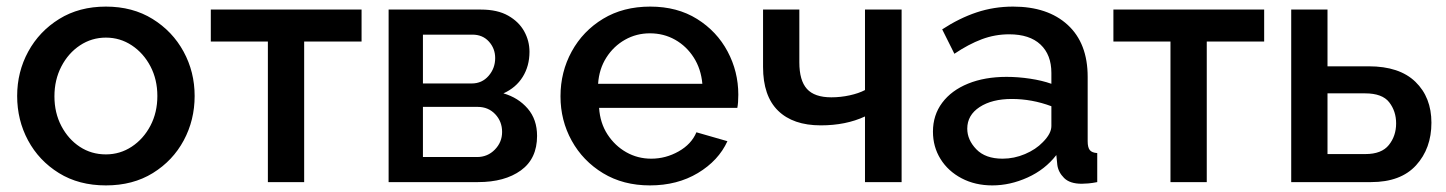

<svg xmlns="http://www.w3.org/2000/svg" viewBox="-20 -552 4383 582"><path d="M301 10Q219 10 158.5 -27.5Q98 -65 65 -126.5Q32 -188 32 -261Q32 -334 65.5 -395.5Q99 -457 159.5 -494.5Q220 -532 301 -532Q382 -532 442.5 -494.5Q503 -457 536.5 -395.5Q570 -334 570 -261Q570 -188 537 -126.5Q504 -65 443.5 -27.5Q383 10 301 10ZM145 -260Q145 -210 166 -170Q187 -130 222 -107Q257 -84 301 -84Q344 -84 379.5 -107.5Q415 -131 436 -171Q457 -211 457 -261Q457 -311 436 -351Q415 -391 379.5 -414.5Q344 -438 301 -438Q258 -438 222.5 -414.5Q187 -391 166 -350.5Q145 -310 145 -260Z M792 0V-426H619V-523H1076V-426H902V0Z M1158 0V-523H1438Q1488 -523 1520.5 -504.5Q1553 -486 1569 -457Q1585 -428 1585 -395Q1585 -352 1564.5 -319Q1544 -286 1506 -269Q1551 -256 1579.5 -223Q1608 -190 1608 -140Q1608 -71 1559 -35.5Q1510 0 1429 0ZM1262 -299H1410Q1441 -299 1461 -322Q1481 -345 1481 -376Q1481 -405 1462 -426Q1443 -447 1412 -447H1262ZM1262 -76H1426Q1458 -76 1480 -98.5Q1502 -121 1502 -152Q1502 -184 1481 -206Q1460 -228 1428 -228H1262Z M1950 10Q1869 10 1808 -27Q1747 -64 1713 -125.5Q1679 -187 1679 -260Q1679 -334 1713 -396Q1747 -458 1808 -495Q1869 -532 1951 -532Q2033 -532 2093 -494.5Q2153 -457 2185.5 -396Q2218 -335 2218 -265Q2218 -240 2215 -225H1796Q1799 -179 1821.5 -144.5Q1844 -110 1878.5 -90.5Q1913 -71 1954 -71Q1998 -71 2037 -93Q2076 -115 2091 -151L2185 -124Q2158 -65 2095.5 -27.5Q2033 10 1950 10ZM1793 -298H2109Q2105 -343 2083 -377.5Q2061 -412 2026.5 -431.5Q1992 -451 1950 -451Q1909 -451 1874.5 -431.5Q1840 -412 1818 -377.5Q1796 -343 1793 -298Z M2602 0V-199Q2544 -172 2468 -172Q2384 -172 2338.5 -216.5Q2293 -261 2293 -349V-523H2403V-363Q2403 -308 2426 -282.5Q2449 -257 2500 -257Q2528 -257 2555.5 -263Q2583 -269 2602 -279V-523H2713V0Z M2808 -153Q2808 -203 2836 -240.5Q2864 -278 2914.5 -298.5Q2965 -319 3031 -319Q3066 -319 3102.5 -313.5Q3139 -308 3167 -298V-331Q3167 -386 3134 -417Q3101 -448 3039 -448Q2996 -448 2956 -433Q2916 -418 2873 -389L2836 -463Q2888 -497 2940.5 -514.5Q2993 -532 3051 -532Q3156 -532 3216.5 -476.5Q3277 -421 3277 -319V-124Q3277 -105 3283.5 -97Q3290 -89 3306 -88V0Q3291 3 3279 4Q3267 5 3259 5Q3223 5 3205.5 -12.5Q3188 -30 3185 -52L3182 -82Q3148 -38 3095 -14Q3042 10 2988 10Q2936 10 2895 -11.5Q2854 -33 2831 -70Q2808 -107 2808 -153ZM3141 -121Q3167 -147 3167 -170V-230Q3108 -252 3047 -252Q2987 -252 2949.5 -227.5Q2912 -203 2912 -162Q2912 -128 2939.5 -99.5Q2967 -71 3019 -71Q3054 -71 3087 -85Q3120 -99 3141 -121Z M3528 0V-426H3355V-523H3812V-426H3638V0Z M3894 0V-523H4004V-351H4129Q4222 -351 4270.5 -304Q4319 -257 4319 -180Q4319 -102 4272.5 -51Q4226 0 4136 0ZM4004 -85H4119Q4168 -85 4190 -112.5Q4212 -140 4212 -178Q4212 -215 4191 -242Q4170 -269 4118 -269H4004Z"/></svg>

Font: Raleway SemiBold
Style: Regular
Weight: 600
Designer: Matt McInerney, Pablo Impallari, Rodrigo Fuenzalida
Foundry: Matt McInerney, Pablo Impallari, Rodrigo Fuenzalida
Version: Version 4.026